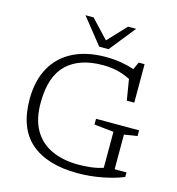

<svg xmlns="http://www.w3.org/2000/svg" viewBox="-132 -1044 1077 1167"><g transform="rotate(15 406.0 -460.0)"><path d="M674.5 -71.5H749V-43Q694.5 -20 617 -5Q539.5 10 462.5 10Q271.5 10 168 -78.5Q64.5 -167 65 -353Q66 -470 112.2 -551.2Q158.5 -632.5 243.8 -674.8Q329 -717 446 -717Q499 -717 543.8 -709.5Q588.5 -702 626.5 -688.5L648 -735.5H685V-493.5H638L616.5 -624.5Q571 -646.5 530.8 -655.5Q490.5 -664.5 441.5 -664.5Q296 -664.5 216.5 -588.8Q137 -513 135.5 -352Q134 -245.5 173.2 -176.8Q212.5 -108 284.5 -74.8Q356.5 -41.5 453.5 -41.5Q491 -41.5 531 -46Q571 -50.5 608.5 -63V-289.5L486 -302.5V-338.5H757V-302.5L674.5 -289.5ZM580 -930 450 -767H391L261 -930H312L420.5 -814.5L529 -930Z"/></g></svg>

Font: Newsreader Caption Light
Style: Regular
Weight: 300
Designer: Hugues Gentile
Foundry: Production Type
Version: Version 1.001